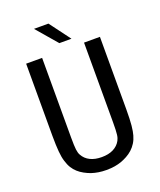

<svg xmlns="http://www.w3.org/2000/svg" viewBox="-164 -1005 931 1120"><g transform="rotate(-20 301.0 -445.0)"><path d="M184.1 -904.3H273.9L370.1 -775.4H294.9ZM300.8 14.2Q274.4 14.2 251.7 10.5Q229 6.8 208.5 0Q189.5 -6.8 169.2 -17.8Q148.9 -28.8 133.3 -43Q118.2 -56.6 106.4 -75.2Q94.7 -93.8 86.4 -121.6Q82.5 -133.8 79.8 -148.9Q77.1 -164.1 75.4 -183.1Q73.7 -202.1 72.8 -225.8Q71.8 -249.5 71.8 -279.8V-729H170.9V-234.9Q170.9 -181.6 173.8 -159.2Q176.8 -136.2 184.1 -124Q199.7 -95.2 229.5 -80.6Q258.8 -65.9 300.8 -65.9Q343.3 -65.9 372.6 -80.6Q402.8 -95.7 418 -124Q421.9 -131.3 424.3 -139.2Q426.8 -147 428.2 -158.7Q431.2 -181.2 431.2 -233.9V-729H529.8V-279.8Q529.8 -247.6 528.8 -222.9Q527.8 -198.2 526.1 -179.4Q524.4 -160.6 521.7 -146.5Q519 -132.3 516.1 -121.6Q509.3 -97.2 497.1 -77.6Q484.9 -58.1 468.3 -43Q452.1 -28.3 432.4 -17.6Q412.6 -6.8 393.6 0Q375.5 6.3 352.5 10.3Q329.6 14.2 300.8 14.2Z"/></g></svg>

Font: Hack
Style: Regular
Weight: 400
Monospace: yes
Designer: Christopher Simpkins
Foundry: Christopher Simpkins
Version: Version 2.019; ttfautohint (v1.4.1) -l 4 -r 80 -G 350 -x 0 -